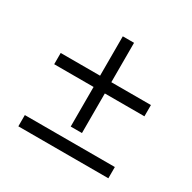

<svg xmlns="http://www.w3.org/2000/svg" viewBox="-119 -745 739 739"><g transform="rotate(30 250.5 -375.5)"><path d="M50 -125V-175H450V-125ZM225 -225V-401H50V-451H225V-626H275V-451H451V-401H275V-225Z"/></g></svg>

Font: Beorc Gothic
Style: Regular
Weight: 400
Version: Version 001.001